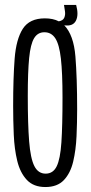

<svg xmlns="http://www.w3.org/2000/svg" viewBox="-20 -744 365 774"><path d="M163 10Q115 10 88 -19Q61 -48 49.5 -95.5Q38 -143 35.5 -201Q33 -259 33 -317Q33 -428 39 -507Q45 -586 72 -628Q99 -670 161 -670Q194 -670 217 -658Q234 -661 239 -672.5Q244 -684 242 -698Q240 -712 238 -724H287Q298 -684 286 -660.5Q274 -637 239 -642Q277 -603 284 -516.5Q291 -430 291 -304Q291 -250 288.5 -194.5Q286 -139 275 -92.5Q264 -46 237.5 -18Q211 10 163 10ZM164 -44Q194 -44 208.5 -73.5Q223 -103 227.5 -170Q232 -237 232 -351Q232 -450 225.5 -507.5Q219 -565 203 -589.5Q187 -614 159 -614Q132 -614 117.5 -590Q103 -566 97.5 -510Q92 -454 92 -357Q92 -243 97.5 -174Q103 -105 118.5 -74.5Q134 -44 164 -44Z"/></svg>

Font: Bricolage Grotesque 96pt Condensed ExtraLight
Style: Regular
Weight: 200
Width: 3
Designer: Mathieu Triay
Foundry: Atelier Triay
Version: Version 1.001; ttfautohint (v1.8.4.7-5d5b);gftools[0.9.33.de